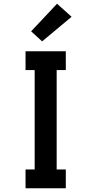

<svg xmlns="http://www.w3.org/2000/svg" viewBox="-20 -1010 490 1030"><path d="M117 0V-101H166V-634H117V-735H333V-634H284V-101H333V0ZM206 -788 147 -842 286 -990 364 -920Z"/></svg>

Font: Zed Sans Extended
Style: Bold
Weight: 700
Width: 7
Designer: Belleve Invis
Foundry: Belleve Invis
Version: Version 1.0.0; ttfautohint (v1.8.4)